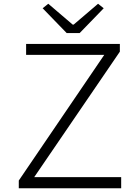

<svg xmlns="http://www.w3.org/2000/svg" viewBox="-20 -1002 740 1022"><path d="M207 -958 335 -826H404L532 -958L502 -982L372 -871H367L237 -982ZM80 -41V0H625V-59H162L618 -727V-768H119V-710H535Z"/></svg>

Font: Kawkab Mono Light
Style: Regular
Weight: 300
Monospace: yes
Designer: Abdullah Arif
Foundry: Abdullah Arif
Version: Version 1.000;PS 000.500;hotconv 1.0.88;makeotf.lib2.5.64775